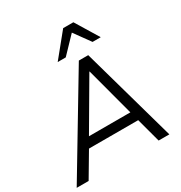

<svg xmlns="http://www.w3.org/2000/svg" viewBox="-230 -1089 1171 1240"><g transform="rotate(-30 355.0 -468.5)"><path d="M-19 0 404 -705H474L672 0H592L539 -197L571 -180H145L186 -196L70 0ZM427 -609 208 -235 186 -249H552L529 -234L429 -609ZM281 -765 421 -937H497L602 -765H541L455 -884L341 -765Z"/></g></svg>

Font: Nunito Sans 12pt ExtraLight 12pt
Style: Italic
Weight: 400
Italic angle: -9°
Version: Version 3.101;gftools[0.9.27]